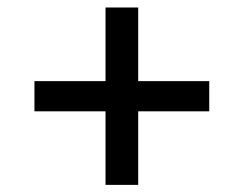

<svg xmlns="http://www.w3.org/2000/svg" viewBox="-20 -588 660 520"><path d="M73.3 -368.3H546.7V-286.5H73.3ZM354.3 -567.7V-87.3H265.8V-567.7Z"/></svg>

Font: Monaspace Radon Var
Style: Regular
Weight: 400
Designer: Riley Cran and the Lettermatic Team
Version: Version 1.000 (Monaspace Radon Var)